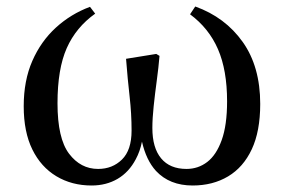

<svg xmlns="http://www.w3.org/2000/svg" viewBox="-20 -555 875 591"><path d="M262 16Q201 16 153.5 -12.5Q106 -41 79.5 -95Q53 -149 53 -228Q53 -307 79.5 -367.5Q106 -428 152 -470Q198 -512 257 -534L273 -513Q214 -471 185.5 -407Q157 -343 157 -237Q157 -129 192.5 -82Q228 -35 282 -35Q326 -35 355.5 -64Q385 -93 385 -153Q385 -205 379 -257.5Q373 -310 368 -374L461 -389L471 -383Q468 -347 462.5 -306.5Q457 -266 453 -228Q449 -190 449 -161Q449 -100 476 -67.5Q503 -35 554 -35Q590 -35 618 -56.5Q646 -78 662.5 -124Q679 -170 679 -243Q679 -339 651 -403.5Q623 -468 565 -511L581 -535Q673 -502 727 -426Q781 -350 781 -235Q781 -151 755 -95.5Q729 -40 682 -12Q635 16 573 16Q502 16 460 -29Q430 -62 417 -119Q411 -89 398 -65Q377 -25 342 -4.5Q307 16 262 16Z"/></svg>

Font: Early Summer Mincho SemiBold
Style: Regular
Weight: 600
Designer: GuiWonder
Version: Version 1.002